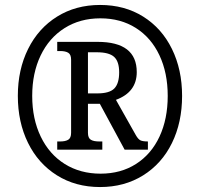

<svg xmlns="http://www.w3.org/2000/svg" viewBox="-20 -745 807 775"><path d="M52 -358Q52 -464 93.5 -547.5Q135 -631 210.5 -678Q286 -725 384 -725Q483 -725 558 -678Q633 -631 674 -547.5Q715 -464 715 -358Q715 -251 674 -167.5Q633 -84 557.5 -37Q482 10 384 10Q285 10 209.5 -37.5Q134 -85 93 -168.5Q52 -252 52 -358ZM657 -358Q657 -451 623.5 -522Q590 -593 528.5 -632Q467 -671 385 -671Q303 -671 240.5 -631.5Q178 -592 144 -521Q110 -450 110 -358Q110 -265 144.5 -193.5Q179 -122 241.5 -83Q304 -44 386 -44Q468 -44 529.5 -83.5Q591 -123 624 -194Q657 -265 657 -358ZM211 -174H223Q244 -174 255.5 -181Q267 -188 267 -209V-504Q267 -525 255.5 -532Q244 -539 223 -539H211V-576H374Q532 -576 532 -454Q532 -373 448 -342L528 -200Q537 -184 546 -179Q555 -174 577 -174V-141H483L383 -326H335V-209Q335 -188 346.5 -181Q358 -174 380 -174H393V-141H211ZM373 -368Q422 -368 441.5 -388Q461 -408 461 -453Q461 -497 440.5 -515.5Q420 -534 371 -534H335V-368Z"/></svg>

Font: Noto Serif Narrow
Style: Bold Italic
Weight: 700
Width: 4
Italic angle: -12°
Designer: Monotype Design Team
Foundry: Monotype Imaging Inc.
Version: Version 1.001